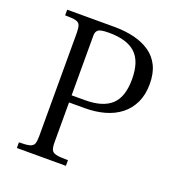

<svg xmlns="http://www.w3.org/2000/svg" viewBox="-122 -760 797 861"><g transform="rotate(20 276.5 -330.0)"><path d="M53 0V-27Q88 -27 104 -31.5Q120 -36 124.5 -48Q129 -60 129 -83V-576Q129 -600 124.5 -612.5Q120 -625 104 -629Q88 -633 53 -633V-660H278Q330 -660 373 -649.5Q416 -639 448 -617Q480 -595 497.5 -559.5Q515 -524 515 -473Q515 -422 497 -384Q479 -346 447 -321Q415 -296 372 -284Q329 -272 278 -272H203V-83Q203 -59 208 -47Q213 -35 230.5 -31Q248 -27 287 -27V0ZM203 -306H267Q351 -306 392 -343.5Q433 -381 433 -466Q433 -551 392 -589Q351 -627 265 -627Q224 -627 213.5 -618Q203 -609 203 -592Z"/></g></svg>

Font: Frank Ruhl Libre Light
Style: Regular
Weight: 300
Designer: Yanek Iontef
Foundry: Fontef
Version: Version 6.003;gftools[0.9.30]